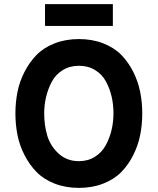

<svg xmlns="http://www.w3.org/2000/svg" viewBox="-20 -902 767 934"><path d="M529 -882V-776H199V-882ZM65 -245.5Q55 -296 55 -350Q55 -404 65 -454.5Q75 -505 99 -552Q123 -599 157.5 -634.5Q192 -670 245.5 -691Q299 -712 364 -712Q429 -712 482.5 -691Q536 -670 570.5 -634.5Q605 -599 628.5 -552Q652 -505 662 -454.5Q672 -404 672 -350Q672 -296 662 -245.5Q652 -195 628.5 -148Q605 -101 570.5 -65.5Q536 -30 482.5 -9Q429 12 364 12Q299 12 245.5 -9Q192 -30 157.5 -65.5Q123 -101 99 -148Q75 -195 65 -245.5ZM195 -350Q195 -292 210 -242Q225 -192 265 -155Q305 -118 364 -118Q408 -118 442 -139.5Q476 -161 495 -196.5Q514 -232 523 -271Q532 -310 532 -350Q532 -393 523 -432Q514 -471 495.5 -505.5Q477 -540 443 -561Q409 -582 364 -582Q319 -582 284.5 -560.5Q250 -539 231.5 -503.5Q213 -468 204 -429.5Q195 -391 195 -350Z"/></svg>

Font: ReCut ExtraBold
Style: Regular
Weight: 800
Designer: Giant Group (for alternate capitals set)
Version: Version 2.002;FEAKit 1.0